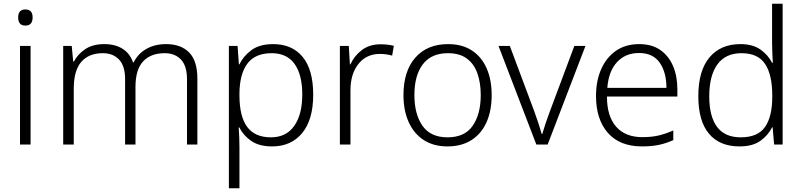

<svg xmlns="http://www.w3.org/2000/svg" viewBox="-20 -780 4330 1036"><path d="M117 -729Q156 -729 156 -686Q156 -642 117 -642Q78 -642 78 -686Q78 -729 117 -729ZM145 -532V0H88V-532Z M877 -542Q956 -542 1000.5 -497Q1045 -452 1045 -355V0H989V-353Q989 -424 956.5 -458.5Q924 -493 869 -493Q793 -493 752 -448.5Q711 -404 711 -311V0H655V-353Q655 -424 622.5 -458.5Q590 -493 535 -493Q459 -493 418.5 -446Q378 -399 378 -302V0H321V-532H367L375 -448H379Q399 -487 439.5 -514.5Q480 -542 543 -542Q601 -542 641 -517Q681 -492 698 -443H701Q724 -490 769.5 -516Q815 -542 877 -542Z M1454 -542Q1556 -542 1613 -473Q1670 -404 1670 -269Q1670 -134 1610.5 -62Q1551 10 1448 10Q1378 10 1335 -20Q1292 -50 1272 -92H1268Q1270 -67 1271 -37.5Q1272 -8 1272 17V236H1215V-532H1262L1269 -433H1272Q1292 -476 1336 -509Q1380 -542 1454 -542ZM1446 -493Q1357 -493 1315 -437Q1273 -381 1272 -276V-266Q1272 -152 1313.5 -95.5Q1355 -39 1442 -39Q1524 -39 1567.5 -100.5Q1611 -162 1611 -270Q1611 -377 1569.5 -435Q1528 -493 1446 -493Z M2033 -541Q2072 -541 2105 -533L2096 -480Q2064 -489 2030 -489Q1957 -489 1914 -435Q1871 -381 1871 -292V0H1814V-532H1862L1868 -433H1871Q1891 -478 1932 -509.5Q1973 -541 2033 -541Z M2633 -267Q2633 -183 2605.5 -121Q2578 -59 2524.5 -24.5Q2471 10 2394 10Q2320 10 2267 -24Q2214 -58 2185.5 -120.5Q2157 -183 2157 -267Q2157 -396 2221 -469Q2285 -542 2398 -542Q2474 -542 2526.5 -507.5Q2579 -473 2606 -411Q2633 -349 2633 -267ZM2216 -267Q2216 -164 2259.5 -101.5Q2303 -39 2395 -39Q2488 -39 2531 -102Q2574 -165 2574 -267Q2574 -333 2556 -384Q2538 -435 2499 -464Q2460 -493 2397 -493Q2307 -493 2261.5 -433Q2216 -373 2216 -267Z M2874 0 2670 -532H2731L2863 -179Q2875 -146 2885.5 -114Q2896 -82 2903 -57H2906Q2913 -82 2924 -114.5Q2935 -147 2947 -179L3079 -532H3139L2935 0Z M3429 -542Q3497 -542 3542.5 -510.5Q3588 -479 3611.5 -424Q3635 -369 3635 -298V-259H3255Q3255 -153 3304.5 -96.5Q3354 -40 3446 -40Q3495 -40 3532 -48.5Q3569 -57 3613 -76V-24Q3573 -6 3534 2Q3495 10 3444 10Q3324 10 3260 -63Q3196 -136 3196 -262Q3196 -343 3223.5 -406Q3251 -469 3303 -505.5Q3355 -542 3429 -542ZM3428 -494Q3355 -494 3309.5 -445Q3264 -396 3257 -306H3576Q3576 -390 3539.5 -442Q3503 -494 3428 -494Z M3970 10Q3863 10 3805.5 -58.5Q3748 -127 3748 -261Q3748 -398 3808 -470Q3868 -542 3975 -542Q4042 -542 4083.5 -512.5Q4125 -483 4146 -441H4150Q4149 -464 4147.5 -492.5Q4146 -521 4146 -545V-760H4203V0H4157L4149 -93H4146Q4125 -50 4083 -20Q4041 10 3970 10ZM3977 -39Q4069 -39 4108 -95Q4147 -151 4147 -257V-266Q4147 -376 4108.5 -434.5Q4070 -493 3981 -493Q3895 -493 3851 -432.5Q3807 -372 3807 -260Q3807 -152 3849 -95.5Q3891 -39 3977 -39Z"/></svg>

Font: Noto Sans Myanmar Light
Style: Regular
Weight: 300
Designer: Monotype Design Team
Foundry: Monotype Imaging Inc.
Version: Version 2.107; ttfautohint (v1.8.4.7-5d5b)